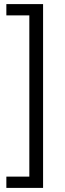

<svg xmlns="http://www.w3.org/2000/svg" viewBox="-20 -755 315 936"><path d="M190 -735V161H11V106H123V-680H11V-735Z"/></svg>

Font: Archivo SemiBold Light
Style: Regular
Weight: 300
Version: Version 2.001